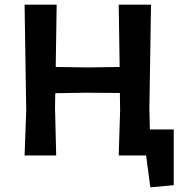

<svg xmlns="http://www.w3.org/2000/svg" viewBox="-20 -664 785 820"><path d="M487 0 493 -192 492 -267 347 -268 216 -266 215 -204 220 0H85L92 -192L85 -644H222L218 -378L356 -376L491 -378L487 -644H625L618 -204L620 -111H722V127L622 136L604 0Z"/></svg>

Font: Alegreya Sans
Style: Bold
Weight: 700
Designer: Juan Pablo del Peral
Foundry: Huerta Tipografica
Version: Version 2.007